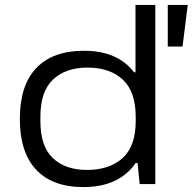

<svg xmlns="http://www.w3.org/2000/svg" viewBox="-20 -743 778 775"><path d="M316.9 12.2Q191.9 12.2 126 -57.9Q60.1 -127.9 60.1 -263.2Q60.1 -398.9 126.7 -468.5Q193.4 -538.1 318.8 -538.1Q455.1 -538.1 521 -451.2H526.9V-723.1H606.9V0H543.9L535.2 -85H527.8Q460 12.2 316.9 12.2ZM657.2 -555.2V-723.1H737.8L716.8 -555.2ZM331.1 -57.1Q421.9 -57.1 474.9 -105Q527.8 -152.8 527.8 -254.9V-271Q527.8 -373.5 475.3 -421.9Q422.9 -470.2 333 -470.2Q245.1 -470.2 194.1 -422.1Q143.1 -374 143.1 -272V-253.9Q143.1 -152.3 193.4 -104.7Q243.7 -57.1 331.1 -57.1Z"/></svg>

Font: Archivo Expanded Light
Style: Regular
Weight: 300
Width: 7
Designer: Hector Gatti
Foundry: Omnibus-Type
Version: Version 2.001